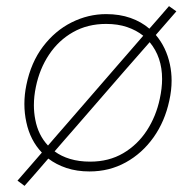

<svg xmlns="http://www.w3.org/2000/svg" viewBox="-20 -550 637 626"><path d="M60 56 37 39Q58 15 77.5 -7.5L116.5 -52.5Q78.5 -92.5 66 -151Q59.5 -180.5 59.5 -211Q59.5 -241.5 66 -273Q81 -346.5 120.2 -398.2Q159.5 -450 213.5 -477Q267.5 -504 326 -504Q370 -504 405.5 -491.5Q441 -479 467 -456.5Q483 -474.5 499 -493Q514.5 -511 531 -530L555 -513Q521 -474 488 -436Q522 -396 534 -340Q539.5 -314 539.5 -287Q539.5 -255.5 532 -222Q517.5 -154 480.5 -102Q443.5 -50 390 -20.5Q336.5 9 272 9Q230.5 9 196.8 -2.2Q163 -13.5 137.5 -33L99.5 11Q80 33 60 56ZM97 -267Q90.5 -236 90.5 -207Q90.5 -183 95 -160Q104.5 -109.5 136.5 -75.5Q152 -93.5 168.2 -112.2Q184.5 -131 202 -151L365 -339Q387.5 -365 408 -388.5Q428 -411.5 447 -433.5Q424.5 -451.5 394.2 -461.8Q364 -472 326 -472Q265.5 -472 218.2 -445.2Q171 -418.5 140 -372Q109 -325.5 97 -267ZM274 -23Q335 -23 381.8 -50.5Q428.5 -78 458.8 -124.5Q489 -171 501 -228Q508.5 -262.5 508.5 -292.5Q508.5 -364 468 -412.5Q428 -367 386 -319L225 -133.5Q207 -113 190.5 -94Q174 -75 158 -56.5Q179.5 -40.5 208.5 -31.8Q237.5 -23 274 -23Z"/></svg>

Font: Heraclito Thin
Style: Italic
Weight: 100
Italic angle: -12°
Designer: Kostas Bartsokas (font) & Cristiano Sobral (main changes)
Foundry: Kostas Bartsokas (font) & Cristiano Sobral (main changes)
Version: Version 1.00;July 8, 2020;FontCreator 13.0.0.2655 64-bit